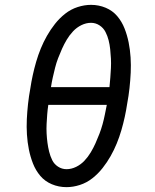

<svg xmlns="http://www.w3.org/2000/svg" viewBox="-20 -763 640 791"><path d="M254 8Q222 8 193.5 -4Q165 -16 146 -38.5Q127 -61 116 -89Q105 -117 99 -147Q93 -177 91 -208.5Q89 -240 90.5 -271.5Q92 -303 95.5 -335Q99 -367 105 -399Q109 -426 115 -453.5Q121 -481 129 -508.5Q137 -536 148 -563Q159 -590 173.5 -615.5Q188 -641 206.5 -664.5Q225 -688 248.5 -706.5Q272 -725 300 -734Q328 -743 355 -743Q387 -743 415.5 -731Q444 -719 463 -696.5Q482 -674 493 -646Q504 -618 510 -588Q516 -558 518 -526.5Q520 -495 518.5 -463.5Q517 -432 513.5 -400Q510 -368 504 -336Q500 -309 494 -281.5Q488 -254 480 -226.5Q472 -199 461 -172Q450 -145 435.5 -119.5Q421 -94 402.5 -70.5Q384 -47 360.5 -28.5Q337 -10 309 -1Q281 8 254 8ZM431 -404Q433 -424 434.5 -443.5Q436 -463 437 -482.5Q438 -502 437 -521.5Q436 -541 434 -560Q432 -579 427.5 -597Q423 -615 414.5 -631.5Q406 -648 390 -658.5Q374 -669 355 -669Q335 -669 315.5 -659.5Q296 -650 281 -634Q266 -618 255 -599.5Q244 -581 235.5 -562Q227 -543 219.5 -523.5Q212 -504 207 -484Q202 -464 197.5 -444Q193 -424 190 -404ZM254 -66Q274 -66 293.5 -75.5Q313 -85 328 -101Q343 -117 354 -135.5Q365 -154 373.5 -173Q382 -192 389.5 -211.5Q397 -231 402.5 -251Q408 -271 412 -291Q416 -311 420 -331H179Q176 -311 174.5 -291.5Q173 -272 172 -252.5Q171 -233 172 -213.5Q173 -194 175.5 -175Q178 -156 182.5 -138Q187 -120 195 -103.5Q203 -87 219 -76.5Q235 -66 254 -66Z"/></svg>

Font: Iosevka HT Extended
Style: Italic
Weight: 400
Width: 7
Italic angle: -9°
Monospace: yes
Designer: Belleve Invis
Foundry: Belleve Invis
Version: Version 32.3.0; ttfautohint (v1.8.4)